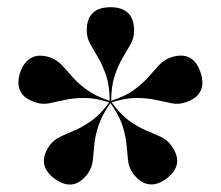

<svg xmlns="http://www.w3.org/2000/svg" viewBox="-20 -784 597 519"><path d="M280.5 -508.5H276.5Q276.5 -551 267 -579.2Q257.5 -607.5 245.5 -627.8Q233.5 -648 224 -665Q214.5 -682 214.5 -701.5Q214.5 -764.5 279 -764.5Q310 -764.5 326.2 -748.8Q342.5 -733 342.5 -701.5Q342.5 -681.5 333 -664.5Q323.5 -647.5 311.5 -627.5Q299.5 -607.5 290 -579.2Q280.5 -551 280.5 -508.5ZM279 -510.5 278 -506.5Q238 -519.5 207.8 -519.2Q177.5 -519 154.8 -513.8Q132 -508.5 113 -504.8Q94 -501 75.5 -507.5Q15 -527 34.5 -588Q44.5 -617 64.8 -627.8Q85 -638.5 115 -629Q133.5 -622.5 146.8 -608.5Q160 -594.5 175.2 -576.8Q190.5 -559 214.8 -541.2Q239 -523.5 279 -510.5ZM277 -509.5 280 -507.5Q255.5 -473 246.2 -444.5Q237 -416 235 -392.5Q233 -369 230.8 -349.8Q228.5 -330.5 217 -314.5Q179.5 -263.5 127.5 -301Q103 -319 99.2 -341.8Q95.5 -364.5 113.5 -390Q125 -406 142.5 -414.2Q160 -422.5 181.5 -431.5Q203 -440.5 227.5 -457.8Q252 -475 277 -509.5ZM277 -507.5 280 -509.5Q305 -475 329.5 -457.5Q354 -440 375.8 -431Q397.5 -422 414.8 -414Q432 -406 443.5 -390Q480.5 -338.5 429 -300.5Q404.5 -282.5 381.8 -286Q359 -289.5 340 -314.5Q328.5 -330.5 326.2 -349.8Q324 -369 322 -392.5Q320 -416 311 -444.5Q302 -473 277 -507.5ZM278 -510.5Q318.5 -523.5 342.5 -541.2Q366.5 -559 382 -576.8Q397.5 -594.5 410.5 -608.5Q423.5 -622.5 442 -629Q502.5 -648.5 522.5 -587Q532 -558 521.8 -537.5Q511.5 -517 481.5 -507.5Q463.5 -501 444.2 -504.8Q425 -508.5 402 -513.8Q379 -519 349.2 -519.2Q319.5 -519.5 279 -506.5Z"/></svg>

Font: Fraunces 120pt
Style: Bold
Weight: 700
Version: Version 1.000;[b76b70a41]